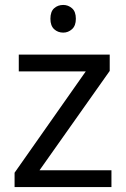

<svg xmlns="http://www.w3.org/2000/svg" viewBox="-20 -757 510 777"><path d="M431 0H39V-58L327 -468H56V-536H424V-470L140 -68H431ZM236 -737Q256 -737 271.5 -723.5Q287 -710 287 -681Q287 -653 271.5 -639Q256 -625 236 -625Q214 -625 199 -639Q184 -653 184 -681Q184 -710 199 -723.5Q214 -737 236 -737Z"/></svg>

Font: Noto Sans Deseret
Style: Regular
Weight: 400
Designer: Monotype Design Team
Foundry: Monotype Imaging Inc.
Version: Version 2.001; ttfautohint (v1.8.4.7-5d5b)